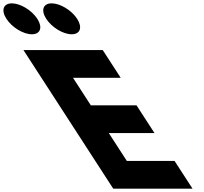

<svg xmlns="http://www.w3.org/2000/svg" viewBox="-614 -1123 1214 1143"><path d="M-543.4 -1103C-594.4 -1103 -608.9 -1062 -575.8 -1011C-542.8 -960 -475.3 -919 -424.3 -919C-373.3 -919 -358.8 -960 -391.8 -1011C-424.9 -1062 -492.4 -1103 -543.4 -1103ZM-306.4 -1103C-357.4 -1103 -371.9 -1062 -338.8 -1011C-305.8 -960 -238.3 -919 -187.3 -919C-136.3 -919 -121.8 -960 -154.8 -1011C-187.9 -1062 -255.4 -1103 -306.4 -1103ZM-2.4 -825H-474.4L60 0H532L425.1 -165H141.1L33.6 -331H305.6L198.7 -496H-73.3L-179.5 -660H104.5Z"/></svg>

Font: Hussar
Style: BdOpOblSeven
Weight: 700
Foundry: Cannot Into Space Fonts
Version: Version 2.00